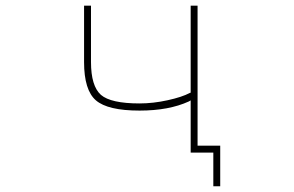

<svg xmlns="http://www.w3.org/2000/svg" viewBox="-20 -564 1040 679"><path d="M734.4 94.7V-24.4H654.3V-209L647.5 -205.1Q577.1 -172.9 473.6 -172.9Q361.3 -172.9 319.3 -209Q277.3 -245.1 277.3 -344.7V-543.9H301.8V-344.7Q301.8 -259.8 336.9 -228.5Q372.1 -198.2 473.6 -198.2Q521.5 -198.2 572.8 -209.5Q624 -220.7 651.4 -235.4L654.3 -236.3V-543.9H678.7V-48.8H758.8V94.7Z"/></svg>

Font: Mgen+ 1m thin
Style: Regular
Weight: 100
Designer: [Source Han Sans]
Ryoko NISHIZUKA  (kana & ideographs); Paul D. Hunt (Latin, Greek & Cyrillic); Wenlong ZHANG  (bopomofo
Version: Version 1.059.20150602